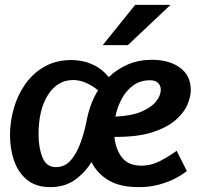

<svg xmlns="http://www.w3.org/2000/svg" viewBox="-20 -755 816 787"><path d="M560 -76Q601 -76 640 -97Q679 -118 704 -137L746 -54Q746 -54 732.5 -44Q719 -34 693 -21Q667 -8 630.5 2Q594 12 548 12Q472 12 425 -16Q378 -44 355 -91Q329 -48 287.5 -18Q246 12 186 12Q128 12 91.5 -17.5Q55 -47 38 -95.5Q21 -144 21 -201Q21 -256 36.5 -310.5Q52 -365 83.5 -410Q115 -455 162.5 -482Q210 -509 274 -509Q291 -509 316.5 -504.5Q342 -500 371 -485Q400 -470 426 -439Q460 -472 504.5 -491Q549 -510 604 -510Q647 -510 683 -496.5Q719 -483 740.5 -455.5Q762 -428 762 -384Q762 -359 748.5 -326.5Q735 -294 700.5 -263.5Q666 -233 605 -213Q544 -193 449 -194Q454 -143 480 -109.5Q506 -76 560 -76ZM138 -204Q138 -150 154 -110Q170 -70 209 -70Q246 -70 270.5 -98.5Q295 -127 311.5 -173.5Q328 -220 338 -275V-274Q351 -335 382 -385Q329 -427 280 -427Q216 -427 177 -366.5Q138 -306 138 -204ZM595 -426Q556 -426 527 -405.5Q498 -385 479.5 -351Q461 -317 453 -277Q519 -280 560 -297.5Q601 -315 620 -339.5Q639 -364 639 -387Q639 -404 628 -415Q617 -426 595 -426ZM534 -735H679L504 -570H401Z"/></svg>

Font: Rosario
Style: Bold Italic
Weight: 700
Italic angle: -8.05°
Designer: Hector Gatti
Foundry: Omnibus Type
Version: Version 1.101; ttfautohint (v1.8.1.43-b0c9)